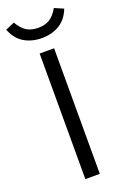

<svg xmlns="http://www.w3.org/2000/svg" viewBox="-208 -968 673 1023"><g transform="rotate(-20 128.5 -457.0)"><path d="M88 0V-712H170V0ZM-36 -892 15 -914Q38 -874 65 -858.5Q92 -843 129 -843Q166 -843 192.5 -858.5Q219 -874 242 -914L293 -892Q271 -836 228 -810.5Q185 -785 129 -785Q72 -785 29 -810.5Q-14 -836 -36 -892Z"/></g></svg>

Font: Muli-Regular
Style: Regular
Weight: 400
Version: Version 2.000